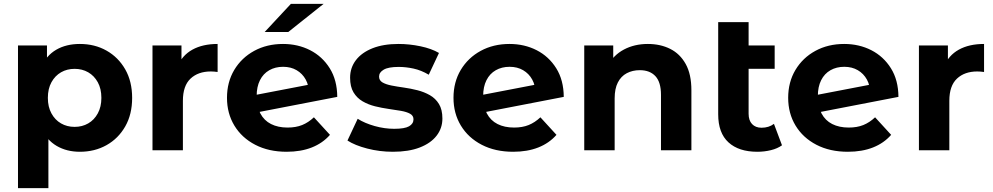

<svg xmlns="http://www.w3.org/2000/svg" viewBox="-20 -771 5093 985"><path d="M389.7 7.6Q322.3 7.6 271 -22.3Q219.6 -52.2 191.3 -113.5Q163 -174.8 163 -268.8Q163 -364.2 190.1 -425.1Q217.2 -486.1 268.4 -515.8Q319.5 -545.5 389.7 -545.5Q465.9 -545.5 526.5 -511.3Q587.1 -477.1 622.5 -415.1Q657.9 -353.2 657.9 -268.8Q657.9 -184.4 622.5 -122.4Q587.1 -60.4 526.5 -26.4Q465.9 7.6 389.7 7.6ZM72.3 194V-537.9H221V-427.7L218.3 -268.2L228.3 -108.6V194ZM362.8 -120.1Q401.7 -120.1 432.5 -137.9Q463.4 -155.6 481.7 -189.3Q500.1 -222.9 500.1 -268.8Q500.1 -315.6 481.7 -349Q463.4 -382.3 432.5 -400.1Q401.7 -417.8 362.8 -417.8Q323.9 -417.8 293.1 -400.1Q262.2 -382.3 243.9 -349Q225.5 -315.6 225.5 -268.8Q225.5 -222.9 243.9 -189.3Q262.2 -155.6 293.1 -137.9Q323.9 -120.1 362.8 -120.1Z M762.3 0V-537.9H911V-385.6L890.4 -429.6Q914.2 -487 967.1 -516.3Q1020 -545.5 1096.4 -545.5V-401.7Q1086.2 -403 1078 -403.7Q1069.9 -404.4 1061.5 -404.4Q996.6 -404.4 957.5 -367.7Q918.3 -330.9 918.3 -253.9V0Z M1450.7 7.6Q1358.6 7.6 1289.5 -28.2Q1220.4 -64 1182.4 -126.7Q1144.5 -189.4 1144.5 -269.2Q1144.5 -349.8 1181.8 -412.3Q1219.2 -474.7 1284.2 -510.1Q1349.2 -545.5 1431.9 -545.5Q1508.3 -545.5 1571 -513.5Q1633.6 -481.5 1671.6 -420.8Q1709.6 -360.2 1710.2 -274L1275.7 -190L1273.9 -280.7L1618.4 -346.9L1564.6 -292.9Q1565.2 -332.6 1548.3 -363Q1531.5 -393.5 1501.7 -410.9Q1472 -428.3 1432.3 -428.3Q1392.2 -428.3 1361.4 -410.7Q1330.5 -393.1 1313.6 -359.4Q1296.7 -325.8 1296.7 -278.3Q1296.7 -224.9 1315.7 -188.9Q1334.7 -152.8 1370.4 -134.7Q1406.1 -116.6 1455.3 -116.6Q1498.1 -116.6 1530.2 -129.6Q1562.2 -142.6 1590.4 -169.2L1672.8 -79.2Q1635.8 -36.8 1579.9 -14.6Q1523.9 7.6 1450.7 7.6ZM1338 -607 1472.4 -751.3H1640.3L1459 -607Z M1995.5 7.6Q1927.3 7.6 1863.9 -8.9Q1800.4 -25.4 1762.6 -50L1815 -161.6Q1851.6 -138.6 1902.1 -124.4Q1952.7 -110.2 2002.3 -110.2Q2056 -110.2 2078.7 -123.2Q2101.3 -136.3 2101.3 -159.1Q2101.3 -177.8 2083.7 -187.5Q2066.1 -197.2 2037.2 -202.3Q2008.3 -207.4 1973.6 -212.2Q1938.9 -217.1 1904 -225.7Q1869.1 -234.4 1840.2 -251.2Q1811.3 -268 1793.7 -297Q1776.1 -326 1776.1 -372.4Q1776.1 -423.2 1805.7 -462.2Q1835.4 -501.2 1891 -523.4Q1946.6 -545.5 2024.7 -545.5Q2080.5 -545.5 2137.1 -533.6Q2193.8 -521.7 2232 -499.3L2179.6 -387.7Q2140.7 -410.7 2101.4 -419.2Q2062.1 -427.7 2025.3 -427.7Q1972.6 -427.7 1948.7 -413.7Q1924.7 -399.7 1924.7 -378.2Q1924.7 -358.4 1942.3 -348.1Q1959.9 -337.9 1988.8 -332.2Q2017.7 -326.5 2052.4 -321.7Q2087.1 -316.9 2121.8 -308Q2156.6 -299.1 2185.5 -282.6Q2214.4 -266.1 2232 -237.4Q2249.6 -208.7 2249.6 -162.9Q2249.6 -113.3 2219.8 -74.8Q2190 -36.2 2133.3 -14.3Q2076.7 7.6 1995.5 7.6Z M2612.7 7.6Q2520.6 7.6 2451.5 -28.2Q2382.4 -64 2344.4 -126.7Q2306.5 -189.4 2306.5 -269.2Q2306.5 -349.8 2343.8 -412.3Q2381.2 -474.7 2446.2 -510.1Q2511.2 -545.5 2593.9 -545.5Q2670.3 -545.5 2733 -513.5Q2795.6 -481.5 2833.6 -420.8Q2871.6 -360.2 2872.2 -274L2437.7 -190L2435.9 -280.7L2780.4 -346.9L2726.6 -292.9Q2727.2 -332.6 2710.3 -363Q2693.5 -393.5 2663.7 -410.9Q2634 -428.3 2594.3 -428.3Q2554.2 -428.3 2523.4 -410.7Q2492.5 -393.1 2475.6 -359.4Q2458.7 -325.8 2458.7 -278.3Q2458.7 -224.9 2477.7 -188.9Q2496.7 -152.8 2532.4 -134.7Q2568.1 -116.6 2617.3 -116.6Q2660.1 -116.6 2692.2 -129.6Q2724.2 -142.6 2752.4 -169.2L2834.8 -79.2Q2797.8 -36.8 2741.9 -14.6Q2685.9 7.6 2612.7 7.6Z M2977.3 0V-537.9H3126V-388.8L3098 -433.6Q3127 -488.4 3180.9 -516.9Q3234.8 -545.5 3303.6 -545.5Q3367.8 -545.5 3418.2 -520.3Q3468.6 -495.1 3497.8 -442.6Q3527 -390.2 3527 -307.8V0H3371V-284.5Q3371 -349.3 3342.5 -380.2Q3313.9 -411 3262.4 -411Q3224.9 -411 3195.4 -395.4Q3166 -379.8 3149.7 -347.9Q3133.3 -316.1 3133.3 -266.1V0Z M3865.5 7.6Q3770 7.6 3717.3 -40.6Q3664.5 -88.7 3664.5 -184.8V-657.3H3820.5V-187.5Q3820.5 -153.4 3838.2 -134.6Q3856 -115.7 3886.8 -115.7Q3924.3 -115.7 3950.5 -135.6L3991.8 -25.6Q3968.2 -8.8 3934.8 -0.6Q3901.3 7.6 3865.5 7.6ZM3750.9 -418.2V-537.9H3954.2V-418.2Z M4329.7 7.6Q4237.6 7.6 4168.5 -28.2Q4099.4 -64 4061.4 -126.7Q4023.5 -189.4 4023.5 -269.2Q4023.5 -349.8 4060.8 -412.3Q4098.2 -474.7 4163.2 -510.1Q4228.2 -545.5 4310.9 -545.5Q4387.3 -545.5 4450 -513.5Q4512.6 -481.5 4550.6 -420.8Q4588.6 -360.2 4589.2 -274L4154.7 -190L4152.9 -280.7L4497.4 -346.9L4443.6 -292.9Q4444.2 -332.6 4427.3 -363Q4410.5 -393.5 4380.7 -410.9Q4351 -428.3 4311.3 -428.3Q4271.2 -428.3 4240.4 -410.7Q4209.5 -393.1 4192.6 -359.4Q4175.7 -325.8 4175.7 -278.3Q4175.7 -224.9 4194.7 -188.9Q4213.7 -152.8 4249.4 -134.7Q4285.1 -116.6 4334.3 -116.6Q4377.1 -116.6 4409.2 -129.6Q4441.2 -142.6 4469.4 -169.2L4551.8 -79.2Q4514.8 -36.8 4458.9 -14.6Q4402.9 7.6 4329.7 7.6Z M4694.3 0V-537.9H4843V-385.6L4822.4 -429.6Q4846.2 -487 4899.1 -516.3Q4952 -545.5 5028.4 -545.5V-401.7Q5018.2 -403 5010 -403.7Q5001.9 -404.4 4993.5 -404.4Q4928.6 -404.4 4889.5 -367.7Q4850.3 -330.9 4850.3 -253.9V0Z"/></svg>

Font: Montserrat Alternates Thin
Style: Regular
Weight: 100
Designer: Julieta Ulanovsky
Foundry: Julieta Ulanovsky
Version: Version 9.000